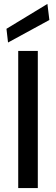

<svg xmlns="http://www.w3.org/2000/svg" viewBox="-20 -960 285 980"><path d="M73 0V-700H173V0ZM21 -743 13 -813 222 -940 232 -858Z"/></svg>

Font: DM Sans 16pt Medium
Style: Regular
Weight: 500
Version: Version 4.004;gftools[0.9.30]